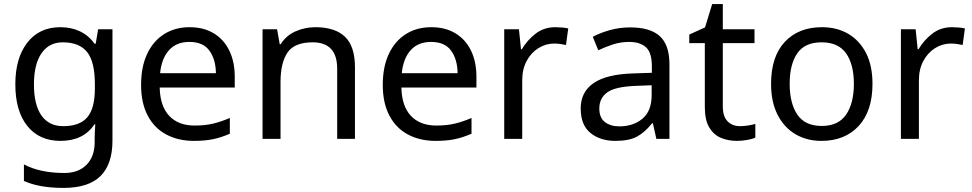

<svg xmlns="http://www.w3.org/2000/svg" viewBox="-20 -679 4754 939"><path d="M275 -546Q328 -546 370.5 -526Q413 -506 443 -465H448L460 -536H530V9Q530 124 471.5 182Q413 240 290 240Q172 240 97 206V125Q176 167 295 167Q364 167 403.5 126.5Q443 86 443 16V-5Q443 -17 444 -39.5Q445 -62 446 -71H442Q388 10 276 10Q172 10 113.5 -63Q55 -136 55 -267Q55 -395 113.5 -470.5Q172 -546 275 -546ZM287 -472Q220 -472 183 -418.5Q146 -365 146 -266Q146 -167 182.5 -114.5Q219 -62 289 -62Q370 -62 407 -105.5Q444 -149 444 -246V-267Q444 -377 406 -424.5Q368 -472 287 -472Z M907 -546Q976 -546 1025.5 -516Q1075 -486 1101.5 -431.5Q1128 -377 1128 -304V-251H761Q763 -160 807.5 -112.5Q852 -65 932 -65Q983 -65 1022.5 -74.5Q1062 -84 1104 -102V-25Q1063 -7 1023 1.5Q983 10 928 10Q852 10 793.5 -21Q735 -52 702.5 -113.5Q670 -175 670 -264Q670 -352 699.5 -415Q729 -478 782.5 -512Q836 -546 907 -546ZM906 -474Q843 -474 806.5 -433.5Q770 -393 763 -321H1036Q1035 -389 1004 -431.5Q973 -474 906 -474Z M1522 -546Q1618 -546 1667 -499.5Q1716 -453 1716 -349V0H1629V-343Q1629 -472 1509 -472Q1420 -472 1386 -422Q1352 -372 1352 -278V0H1264V-536H1335L1348 -463H1353Q1379 -505 1425 -525.5Q1471 -546 1522 -546Z M2089 -546Q2158 -546 2207.5 -516Q2257 -486 2283.5 -431.5Q2310 -377 2310 -304V-251H1943Q1945 -160 1989.5 -112.5Q2034 -65 2114 -65Q2165 -65 2204.5 -74.5Q2244 -84 2286 -102V-25Q2245 -7 2205 1.5Q2165 10 2110 10Q2034 10 1975.5 -21Q1917 -52 1884.5 -113.5Q1852 -175 1852 -264Q1852 -352 1881.5 -415Q1911 -478 1964.5 -512Q2018 -546 2089 -546ZM2088 -474Q2025 -474 1988.5 -433.5Q1952 -393 1945 -321H2218Q2217 -389 2186 -431.5Q2155 -474 2088 -474Z M2696 -546Q2711 -546 2728.5 -544.5Q2746 -543 2759 -540L2748 -459Q2735 -462 2719.5 -464Q2704 -466 2690 -466Q2649 -466 2613 -443.5Q2577 -421 2555.5 -380.5Q2534 -340 2534 -286V0H2446V-536H2518L2528 -438H2532Q2558 -482 2599 -514Q2640 -546 2696 -546Z M3062 -545Q3160 -545 3207 -502Q3254 -459 3254 -365V0H3190L3173 -76H3169Q3134 -32 3095.5 -11Q3057 10 2989 10Q2916 10 2868 -28.5Q2820 -67 2820 -149Q2820 -229 2883 -272.5Q2946 -316 3077 -320L3168 -323V-355Q3168 -422 3139 -448Q3110 -474 3057 -474Q3015 -474 2977 -461.5Q2939 -449 2906 -433L2879 -499Q2914 -518 2962 -531.5Q3010 -545 3062 -545ZM3088 -259Q2988 -255 2949.5 -227Q2911 -199 2911 -148Q2911 -103 2938.5 -82Q2966 -61 3009 -61Q3077 -61 3122 -98.5Q3167 -136 3167 -214V-262Z M3599 -62Q3619 -62 3640 -65.5Q3661 -69 3674 -73V-6Q3660 1 3634 5.5Q3608 10 3584 10Q3542 10 3506.5 -4.5Q3471 -19 3449 -55Q3427 -91 3427 -156V-468H3351V-510L3428 -545L3463 -659H3515V-536H3670V-468H3515V-158Q3515 -109 3538.5 -85.5Q3562 -62 3599 -62Z M4247 -269Q4247 -136 4179.5 -63Q4112 10 3997 10Q3926 10 3870.5 -22.5Q3815 -55 3783 -117.5Q3751 -180 3751 -269Q3751 -402 3818 -474Q3885 -546 4000 -546Q4073 -546 4128.5 -513.5Q4184 -481 4215.5 -419.5Q4247 -358 4247 -269ZM3842 -269Q3842 -174 3879.5 -118.5Q3917 -63 3999 -63Q4080 -63 4118 -118.5Q4156 -174 4156 -269Q4156 -364 4118 -418Q4080 -472 3998 -472Q3916 -472 3879 -418Q3842 -364 3842 -269Z M4636 -546Q4651 -546 4668.5 -544.5Q4686 -543 4699 -540L4688 -459Q4675 -462 4659.5 -464Q4644 -466 4630 -466Q4589 -466 4553 -443.5Q4517 -421 4495.5 -380.5Q4474 -340 4474 -286V0H4386V-536H4458L4468 -438H4472Q4498 -482 4539 -514Q4580 -546 4636 -546Z"/></svg>

Font: Noto Sans Tai Viet
Style: Regular
Weight: 400
Designer: Monotype Design Team
Foundry: Monotype Imaging Inc.
Version: Version 2.003; ttfautohint (v1.8.4.7-5d5b)